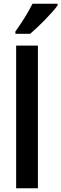

<svg xmlns="http://www.w3.org/2000/svg" viewBox="-20 -1003 327 1023"><path d="M287 -974V-983H153C131 -938 97 -884 62 -835V-823H141C187 -862 259 -935 287 -974ZM182 0V-760H66V0Z"/></svg>

Font: Noto Sans Arabic UI Cn SmBd
Style: Regular
Weight: 600
Width: 3
Designer: Monotype Design Team, Nadine Chahine and Nizar Qandah
Foundry: Monotype Imaging Inc.
Version: Version 2.010